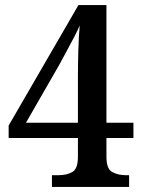

<svg xmlns="http://www.w3.org/2000/svg" viewBox="-20 -734 559 754"><path d="M184 0V-46H210Q242 -46 264 -58.5Q286 -71 286 -118V-192H14V-241L288 -714H398V-252H504V-192H398V-118Q398 -71 420.5 -58.5Q443 -46 475 -46H487V0ZM82 -252H286V-435Q286 -479 287.5 -533Q289 -587 293 -634Q286 -617 271 -588Q256 -559 239.5 -529Q223 -499 213 -480Z"/></svg>

Font: Noto Serif Bengali SemiCondensed SemiBold
Style: Regular
Weight: 600
Width: 4
Designer: Juan Bruce, Universal Thirst, Indian Type Foundry and the Monotype Design Team.
Foundry: Monotype Imaging Inc.
Version: Version 2.003; ttfautohint (v1.8.4.7-5d5b)